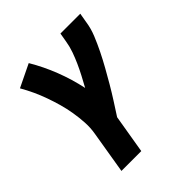

<svg xmlns="http://www.w3.org/2000/svg" viewBox="-203 -660 1006 1006"><g transform="rotate(-45 300.0 -156.5)"><path d="M117 215 156 -20Q163 -60 160.5 -100Q158 -140 151.5 -179Q145 -218 134.5 -255Q124 -292 111 -328.5Q98 -365 82 -399.5Q66 -434 47 -467L173 -528Q214 -459 243.5 -383Q273 -307 290 -227Q306 -256 321.5 -285.5Q337 -315 350.5 -345Q364 -375 375 -406Q386 -437 391 -468L400 -520H547L538 -468Q532 -426 515.5 -385.5Q499 -345 479.5 -305.5Q460 -266 438.5 -227.5Q417 -189 394.5 -150.5Q372 -112 348 -74.5Q324 -37 300 0L264 215Z"/></g></svg>

Font: Iosevka Etoile Heavy Oblique
Style: Regular
Weight: 900
Italic angle: -9°
Designer: Belleve Invis
Foundry: Belleve Invis
Version: Version 15.5.2; ttfautohint (v1.8.4)